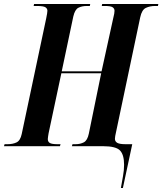

<svg xmlns="http://www.w3.org/2000/svg" viewBox="-42 -734 815 964"><path d="M565 210Q570 180 575.5 150.5Q581 121 581 93Q581 43 560.5 21.5Q540 0 475 0H319L322 -10H338Q361 -10 379 -19.5Q397 -29 404 -63L466 -366H266L202 -65Q201 -57 199.5 -49.5Q198 -42 198 -36Q198 -22 208.5 -16Q219 -10 247 -10H262L259 0H-22L-19 -10H-4Q22 -10 41 -19Q60 -28 67 -61L190 -642Q196 -671 196 -680Q196 -691 186 -697.5Q176 -704 143 -704H127L129 -714H411L409 -704H394Q369 -704 351.5 -695Q334 -686 326 -651L268 -376H468L527 -645Q530 -657 531.5 -665Q533 -673 533 -680Q533 -691 523.5 -697.5Q514 -704 485 -704H469L471 -714H753L751 -704H736Q711 -704 690.5 -694.5Q670 -685 662 -647L540 -68Q538 -58 536.5 -51Q535 -44 535 -37Q535 -24 546.5 -17Q558 -10 589 -10H622L575 210Z"/></svg>

Font: Noto Serif Display ExtraCondensed
Style: Bold Italic
Weight: 700
Width: 2
Italic angle: -12°
Designer: Monotype Design Team
Foundry: Monotype Imaging Inc.
Version: Version 2.009